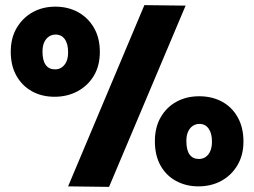

<svg xmlns="http://www.w3.org/2000/svg" viewBox="-20 -728 993 750"><path d="M544 -708 246 0 406 2 705 -706ZM196 -702Q147 -702 108 -680.5Q69 -659 45.5 -619.5Q22 -580 22 -526Q22 -471 44.5 -431.5Q67 -392 105.5 -371Q144 -350 193 -350Q243 -350 283 -371.5Q323 -393 346.5 -432Q370 -471 370 -525Q370 -580 347 -619.5Q324 -659 285 -680.5Q246 -702 196 -702ZM197 -593Q220 -593 233 -575Q246 -557 246 -524Q246 -502 239.5 -487.5Q233 -473 221.5 -465Q210 -457 195 -457Q171 -457 158.5 -474.5Q146 -492 146 -526Q146 -549 153 -563.5Q160 -578 171.5 -585.5Q183 -593 197 -593ZM758 -352Q709 -352 670 -331Q631 -310 608 -270.5Q585 -231 585 -176Q585 -121 607 -81.5Q629 -42 668 -21Q707 0 755 0Q805 0 844.5 -21.5Q884 -43 907.5 -82.5Q931 -122 931 -175Q931 -230 908.5 -270Q886 -310 847 -331Q808 -352 758 -352ZM759 -244Q782 -244 795 -225.5Q808 -207 808 -175Q808 -153 801.5 -138Q795 -123 783.5 -115Q772 -107 757 -107Q733 -107 720.5 -124.5Q708 -142 708 -177Q708 -200 715 -214.5Q722 -229 733.5 -236.5Q745 -244 759 -244Z"/></svg>

Font: Catamaran ExtraBold
Style: Regular
Weight: 800
Designer: Pria Ravichandran
Version: Version 2.000